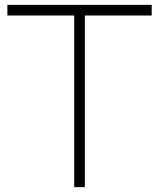

<svg xmlns="http://www.w3.org/2000/svg" viewBox="-20 -770 655 790"><path d="M604.2 -750H10.4V-706.2H285.4V0H329.2V-706.2H604.2Z"/></svg>

Font: Manrope Thin
Style: Regular
Weight: 100
Width: 4
Designer: Michael Sharanda
Foundry: Michael Sharanda
Version: Version 2.000;PS 002.000;hotconv 1.0.88;makeotf.lib2.5.64775